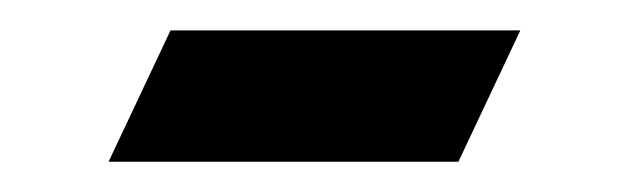

<svg xmlns="http://www.w3.org/2000/svg" viewBox="-20 -525 415 127"><path d="M51.8 -418 92.8 -504.9H324.2L283.2 -418Z"/></svg>

Font: Common Serif Medium
Style: Italic
Weight: 500
Italic angle: -12°
Designer: Philipp H. Poll, Khaled Hosny
Foundry: Stefan Peev, Context Ltd.
Version: Version 1.026